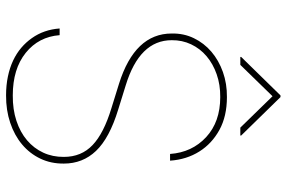

<svg xmlns="http://www.w3.org/2000/svg" viewBox="-180 -780 972 652"><g transform="rotate(90 306.0 -454.0)"><path d="M76.7 0ZM304 11.4Q269.2 11.4 239.5 5.1Q209.9 -1.1 185.5 -12.6Q161.2 -24.1 142.2 -40.3Q123.2 -56.5 109.4 -76.3Q80.6 -116.8 76.7 -170.5H99.4Q104.8 -99.4 159.4 -55.4Q214.1 -11.4 304 -11.4Q351.6 -11 390.3 -23.8Q429 -36.6 456.3 -59.8Q483.7 -83.1 498.4 -114.9Q513.1 -146.7 512.8 -184.7Q512.8 -244.3 472.7 -282.3Q433.2 -320.3 346.6 -346.6L264.2 -372.2Q93.8 -425.8 93.8 -551.1Q93 -592 109.7 -626.4Q126.4 -660.9 155.7 -685.9Q185 -710.9 224.6 -725Q264.2 -739 309.7 -738.6Q374.6 -738.6 421.2 -713.1Q467.7 -687.5 494.3 -645.2Q521.7 -601.9 525.6 -545.5H502.8Q497.5 -620 445.7 -668Q393.8 -715.9 309.7 -715.9Q267.8 -716.3 232.2 -703.8Q196.7 -691.4 170.8 -669.4Q144.9 -647.4 130.5 -617Q116.1 -586.6 116.5 -551.1Q116.5 -441.8 269.9 -394.9L352.3 -369.3Q448.9 -339.8 492.5 -294Q535.5 -248.9 535.5 -184.7Q535.9 -141 518.6 -104.9Q501.4 -68.9 470.5 -43Q439.6 -17 397 -2.7Q354.4 11.7 304 11.4ZM413.4 -784.1 306.8 -893.5 200.3 -784.1H173.3V-786.9L304 -920.5H309.7L440.3 -786.9V-784.1Z"/></g></svg>

Font: Linik Sans Thin
Style: Regular
Weight: 100
Designer: Fonts by Rasmus Andersson / Changes by Cristiano Sobral with parts from Marc Monis
Foundry: rsms
Version: Version 3.020; ttfautohint (v1.6)